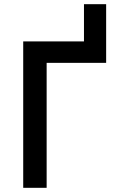

<svg xmlns="http://www.w3.org/2000/svg" viewBox="-20 -898 554 918"><path d="M91 0V-700H381.5V-878H487.5V-597.5H203V0Z"/></svg>

Font: Geologica
Style: Regular
Weight: 400
Designer: Sindre Bremnes, Frode Helland
Foundry: Monokrom Skriftforlag AS
Version: Version 1.010; ttfautohint (v1.8.4.7-5d5b);gftools[0.9.28]